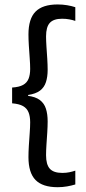

<svg xmlns="http://www.w3.org/2000/svg" viewBox="-20 -696 378 840"><path d="M309.5 -664.5V-604.5Q298 -608.5 283.5 -611.2Q269 -614 251.5 -614Q214.5 -614 198 -596Q181.5 -578 181.5 -537Q181.5 -519 183.2 -492.5Q185 -466 186.8 -438.8Q188.5 -411.5 188.5 -390.5Q188.5 -360 181 -336.8Q173.5 -313.5 155 -299.5Q136.5 -285.5 103 -280.5V-272L100 -277Q135 -273 154.2 -258.5Q173.5 -244 181 -220.2Q188.5 -196.5 188.5 -165Q188.5 -144 186.8 -116.5Q185 -89 183.2 -62.5Q181.5 -36 181.5 -17Q181.5 24 198 42.2Q214.5 60.5 252.5 60.5Q269.5 60.5 283.8 57.5Q298 54.5 309.5 50.5V111Q293 116 273.5 119.5Q254 123 232 123Q166.5 123 135.5 91.5Q104.5 60 104.5 -9Q104.5 -30.5 106.2 -58.8Q108 -87 110 -114.2Q112 -141.5 112 -161Q112 -186.5 105 -204.2Q98 -222 81 -231.8Q64 -241.5 33 -244V-313Q64 -315 81 -324.5Q98 -334 105 -351.5Q112 -369 112 -394.5Q112 -414 110 -441.2Q108 -468.5 106.2 -496.2Q104.5 -524 104.5 -545Q104.5 -614 135.5 -645.2Q166.5 -676.5 232 -676.5Q254 -676.5 273.5 -673.2Q293 -670 309.5 -664.5Z"/></svg>

Font: Anek Gurmukhi
Style: Regular
Weight: 400
Designer: Sarang Kulkarni (Gurmukhi), Yesha Goshar (Latin)
Foundry: Ek Type
Version: Version 1.003